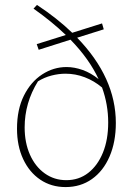

<svg xmlns="http://www.w3.org/2000/svg" viewBox="-20 -752 549 779"><path d="M246 7Q188 7 143.5 -23Q99 -53 74 -106.5Q49 -160 49 -230Q49 -308 77 -364Q105 -420 151 -450Q197 -480 250 -480Q282 -480 315.5 -468Q349 -456 380 -431Q342 -513 266 -591L137 -550L129 -573L247 -610Q191 -664 116 -717L130 -732Q212 -678 273 -619L394 -657L401 -633L293 -599Q450 -437 450 -253Q450 -176 424.5 -117Q399 -58 353 -25.5Q307 7 246 7ZM80 -235Q80 -173 101.5 -124.5Q123 -76 161.5 -48.5Q200 -21 249 -21Q300 -21 338 -50.5Q376 -80 397.5 -132.5Q419 -185 419 -255Q419 -328 394 -397Q362 -424 324 -438.5Q286 -453 246 -453Q218 -453 189 -445.5Q160 -438 134 -422Q80 -335 80 -235Z"/></svg>

Font: Piazzolla Thin
Style: Regular
Weight: 100
Designer: Juan Pablo del Peral
Foundry: Huerta Tipografica
Version: Version 1.330